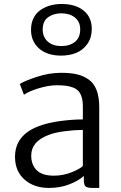

<svg xmlns="http://www.w3.org/2000/svg" viewBox="-20 -927 601 955"><path d="M473.6 7.8H439.9Q416 7.8 406.5 1Q397 -5.9 397 -31.2V-51.8Q370.6 -27.8 324.7 -10Q278.8 7.8 224.1 7.8Q148.9 7.8 101.8 -33.9Q54.7 -75.7 54.7 -147Q54.7 -255.9 174.8 -300.3Q219.7 -316.9 280.3 -325Q340.8 -333 392.1 -333V-397.5Q392.1 -423.8 386.5 -442.9Q380.9 -461.9 370.8 -473.4Q360.8 -484.9 343.8 -491.5Q326.7 -498 307.9 -500.5Q289.1 -502.9 262.2 -502.9Q221.7 -502.9 172.1 -487.8Q122.6 -472.7 99.1 -455.6L78.6 -509.3Q101.6 -524.4 163.1 -544.7Q224.6 -564.9 283.7 -564.9Q329.1 -564.9 361.6 -557.6Q394 -550.3 420.4 -532Q446.8 -513.7 460.2 -479.2Q473.6 -444.8 473.6 -394ZM248 -53.2Q294.4 -53.2 336.7 -70.3Q378.9 -87.4 392.1 -101.6V-280.8Q353.5 -280.8 302.5 -274.4Q251.5 -268.1 219.7 -254.9Q135.3 -222.7 135.3 -153.3Q135.3 -106.9 162.8 -80.1Q190.4 -53.2 248 -53.2ZM283.7 -650.4Q214.4 -650.4 173.8 -686.3Q133.3 -722.2 134.3 -781.7Q134.8 -814 147.9 -838.9Q161.1 -863.8 183.1 -878.4Q205.1 -893.1 231.2 -900.1Q257.3 -907.2 286.1 -907.2Q356 -907.2 396.5 -874Q437 -840.8 436.5 -781.2Q436 -738.3 414.1 -707.8Q392.1 -677.2 358.6 -663.8Q325.2 -650.4 283.7 -650.4ZM284.2 -697.8Q326.2 -697.8 352.5 -718.5Q378.9 -739.3 378.9 -780.8Q378.9 -818.4 353.3 -839.4Q327.6 -860.4 285.6 -860.8Q247.1 -860.8 220 -841.8Q192.9 -822.8 192.4 -781.7Q191.9 -744.1 216.6 -721.2Q241.2 -698.2 284.2 -697.8Z"/></svg>

Font: HaufeMerriweatherSansLt
Style: Regular
Weight: 300
Designer: Eben Sorkin
Foundry: Eben Sorkin
Version: Version 1.56